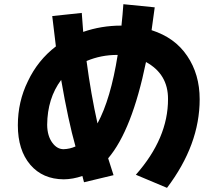

<svg xmlns="http://www.w3.org/2000/svg" viewBox="-20 -841 1040 924"><path d="M396.5 -547.4Q418 -385.7 449.2 -247.1Q512.7 -364.3 546.4 -576.7H545.4Q466.8 -577.1 396.5 -547.4ZM343.3 -136.2Q308.6 -258.8 274.4 -456.5Q208 -367.7 207 -240.2Q207.5 -186.5 232.4 -153.3Q254.9 -123 286.1 -123Q316.4 -124 343.3 -136.2ZM526.4 2 384.3 36.1Q381.8 27.3 376.5 5.9Q331.1 21.5 287.1 22Q185.5 21.5 126 -47.9Q65.9 -118.2 65.9 -238.3Q65.9 -352.1 114.3 -450.2Q162.1 -551.3 249 -617.7Q240.2 -689.9 231.4 -763.7L373.5 -778.8Q377 -730.5 380.4 -687.5Q467.8 -717.8 563.5 -717.8L564.5 -716.8Q570.3 -771 573.7 -820.8L724.6 -805.7Q718.8 -758.8 709.5 -695.8Q765.6 -677.7 808.1 -647.2Q850.6 -616.7 880.9 -571.8Q940.9 -483.4 940.9 -363.3Q940.9 -144.5 783.7 63L633.8 0Q789.1 -175.8 788.6 -364.3Q789.1 -484.4 682.6 -542.5Q615.2 -213.9 500.5 -79.1Z"/></svg>

Font: Droid Sans
Style: Regular
Weight: 400
Foundry: Ascender Corporation
Version: Version 1.00 build 114